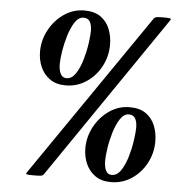

<svg xmlns="http://www.w3.org/2000/svg" viewBox="-53 -782 813 842"><g transform="rotate(5 354.0 -361.0)"><path d="M127 8.3Q101.1 8.3 95.7 6.6Q90.3 4.9 94.7 -1.5L589.8 -721.7Q594.2 -728 602.5 -729.7Q610.8 -731.4 631.8 -731.4Q654.3 -731.4 661.1 -730Q668 -728.5 663.6 -721.7L170.9 -1.5Q166.5 5.4 158.9 6.8Q151.4 8.3 127 8.3ZM465.3 8.3Q423.8 8.3 396.2 -11.2Q368.7 -30.8 355 -62.3Q341.3 -93.8 341.3 -129.9Q341.3 -180.7 365.5 -225.3Q389.6 -270 430.2 -298.1Q470.7 -326.2 520.5 -326.2Q564.5 -326.2 591.8 -306.6Q619.1 -287.1 631.8 -255.1Q644.5 -223.1 644.5 -185.5Q644.5 -134.8 620.8 -90.3Q597.2 -45.9 556.4 -18.8Q515.6 8.3 465.3 8.3ZM466.3 -23.4Q490.2 -23.4 507.1 -48.8Q523.9 -74.2 534.7 -110.8Q545.4 -147.5 550.5 -183.1Q555.7 -218.8 555.7 -238.8Q555.7 -264.6 547.1 -279.5Q538.6 -294.4 519 -294.4Q497.1 -294.4 480.7 -269.5Q464.4 -244.6 453.6 -208.7Q442.9 -172.9 437.7 -138.2Q432.6 -103.5 432.6 -84Q432.6 -56.2 440.7 -39.8Q448.7 -23.4 466.3 -23.4ZM230.5 -397Q189 -397 161.4 -416.5Q133.8 -436 120.1 -467.5Q106.4 -499 106.4 -535.2Q106.4 -585.9 130.6 -630.6Q154.8 -675.3 195.3 -703.4Q235.8 -731.4 285.6 -731.4Q329.6 -731.4 356.9 -711.9Q384.3 -692.4 397 -660.4Q409.7 -628.4 409.7 -590.8Q409.7 -540 386 -495.6Q362.3 -451.2 321.5 -424.1Q280.8 -397 230.5 -397ZM231.9 -428.7Q255.4 -428.7 272.2 -454.1Q289.1 -479.5 299.8 -516.1Q310.5 -552.7 315.7 -588.4Q320.8 -624 320.8 -644Q320.8 -669.9 312.3 -684.8Q303.7 -699.7 284.2 -699.7Q262.2 -699.7 245.8 -674.8Q229.5 -649.9 218.8 -614Q208 -578.1 202.6 -543.5Q197.3 -508.8 197.3 -489.3Q197.3 -461.4 205.8 -445.1Q214.4 -428.7 231.9 -428.7Z"/></g></svg>

Font: Dai Banna SIL SemiBold
Style: Italic
Weight: 600
Italic angle: -11°
Designer: Victor Gaultney
Foundry: SIL International
Version: Version 4.000